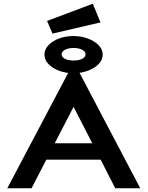

<svg xmlns="http://www.w3.org/2000/svg" viewBox="-20 -1008 790 1028"><path d="M597 0 519 -153H228L149 0H19L352 -631H399L731 0ZM374 -436 273 -241H474ZM373 -616Q331 -616 295.5 -629.5Q260 -643 239 -665.5Q218 -688 218 -716Q218 -743 239 -765.5Q260 -788 295 -801.5Q330 -815 373 -815Q415 -815 451 -801.5Q487 -788 508.5 -765.5Q530 -743 530 -716Q530 -688 508.5 -665.5Q487 -643 451 -629.5Q415 -616 373 -616ZM374 -684Q402 -684 420 -693Q438 -702 438 -717Q438 -732 420 -741.5Q402 -751 374 -751Q346 -751 328 -741.5Q310 -732 310 -717Q310 -702 328 -693Q346 -684 374 -684ZM261 -828 232 -896 477 -988 518 -888Z"/></svg>

Font: Inconsolata ExtraExpanded
Style: Bold
Weight: 700
Width: 8
Monospace: yes
Designer: Raph Levien, Cyreal, Brenton Simpson
Foundry: Raph Levien, Cyreal, Google
Version: Version 3.100; ttfautohint (v1.8.4.7-5d5b)